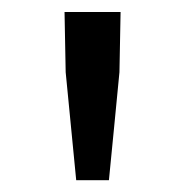

<svg xmlns="http://www.w3.org/2000/svg" viewBox="-20 -773 311 321"><path d="M107.4 -471.7 89.8 -652.3 87.9 -752.9H181.6L179.7 -652.3L170.9 -561.5L162.1 -471.7Z"/></svg>

Font: Bpmf GenSeki Gothic R
Style: R
Weight: 400
Foundry: But Ko
Version: Version 1.320